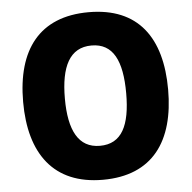

<svg xmlns="http://www.w3.org/2000/svg" viewBox="-52 -777 837 839"><g transform="rotate(-5 366.0 -357.5)"><path d="M684 -358C684 -585 585 -725 367 -725C150 -725 48 -587 48 -359C48 -132 150 10 366 10C585 10 684 -132 684 -358ZM231 -358C231 -498 271 -579 367 -579C462 -579 500 -500 500 -358C500 -217 462 -139 366 -139C272 -139 231 -218 231 -358Z"/></g></svg>

Font: Noto Sans Bengali SemiCondensed ExtraBold
Style: Regular
Weight: 800
Width: 4
Designer: Joana Ranito - Universal Thirst; Jelle Bosma - Monotype Design Team
Foundry: Universal Thirst ehf.
Version: Version 3.000